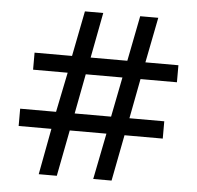

<svg xmlns="http://www.w3.org/2000/svg" viewBox="-48 -681 749 730"><g transform="rotate(5 326.5 -316.0)"><path d="M159 -176H34V-242H171L202 -394H70V-459H213L247 -632H317L284 -459H424L458 -632H527L493 -459H619V-394H480L451 -242H584V-176H438L404 0H334L369 -176H229L195 0H126ZM381 -242 411 -394H271L242 -242Z"/></g></svg>

Font: hexlmalayalam05
Style: Book
Weight: 400
Designer: Jelle Bosma - Monotype Design Team
Foundry: Monotype Imaging Inc.
Version: Version 2.003